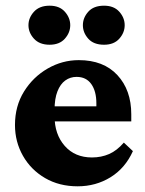

<svg xmlns="http://www.w3.org/2000/svg" viewBox="-20 -654 516 682"><path d="M255.9 7.8Q190.4 7.8 140.1 -21.5Q89.8 -50.8 61.5 -100.6Q33.2 -150.4 33.2 -210Q33.2 -277.3 65.4 -329.1Q97.7 -380.9 149.4 -410.6Q201.2 -440.4 259.8 -440.4Q347.7 -440.4 397 -387.2Q446.3 -334 446.3 -248V-222.7H161.1V-276.4H339.8L322.3 -249V-287.1Q322.3 -330.1 304.2 -355.5Q286.1 -380.9 252 -380.9Q229.5 -380.9 211.9 -368.2Q194.3 -355.5 184.1 -329.6Q173.8 -303.7 173.8 -263.7V-241.2Q173.8 -176.8 210 -135.7Q246.1 -94.7 306.6 -94.7Q339.8 -94.7 367.7 -106.9Q395.5 -119.1 419.9 -147.5L452.1 -117.2Q424.8 -56.6 372.6 -24.4Q320.3 7.8 255.9 7.8ZM156.2 -495.1Q120.1 -495.1 100.6 -516.6Q81.1 -538.1 81.1 -564.5Q81.1 -590.8 100.6 -612.3Q120.1 -633.8 156.2 -633.8Q191.4 -633.8 210.4 -612.3Q229.5 -590.8 229.5 -564.5Q229.5 -538.1 210.4 -516.6Q191.4 -495.1 156.2 -495.1ZM349.6 -495.1Q312.5 -495.1 293.5 -516.6Q274.4 -538.1 274.4 -564.5Q274.4 -590.8 293.5 -612.3Q312.5 -633.8 349.6 -633.8Q384.8 -633.8 403.8 -612.3Q422.9 -590.8 422.9 -564.5Q422.9 -538.1 403.8 -516.6Q384.8 -495.1 349.6 -495.1Z"/></svg>

Font: Crimson Pro ExtraBold
Style: Regular
Weight: 800
Designer: Jacques Le Bailly
Foundry: Baron von Fonthausen
Version: Version 1.003